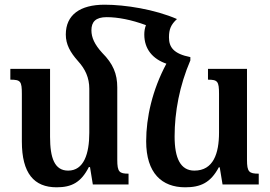

<svg xmlns="http://www.w3.org/2000/svg" viewBox="-20 -785 1151 817"><path d="M479 -105V-413C479 -471 461 -514 415 -560C382 -596 369 -626 369 -656C369 -692 387 -712 434 -712C481 -712 539 -701 601 -678C596 -665 594 -652 594 -638C594 -576 630 -534 688 -514C628 -402 602 -285 602 -184C602 -48 669 12 768 12C833 12 876 -7 911 -73H915L927 0H1081V-46C1040 -46 1031 -53 1031 -105V-492H865V-446C906 -446 912 -439 912 -385V-221C912 -132 888 -59 807 -59C748 -59 723 -112 723 -204C723 -309 744 -421 790 -528V-542C719 -556 699 -584 699 -626C699 -660 707 -680 733 -704C639 -745 513 -765 425 -765C321 -765 260 -722 260 -638C260 -596 279 -562 312 -525C343 -491 360 -454 360 -407V-220C360 -131 337 -59 270 -59C212 -59 193 -113 193 -203V-492H24V-446C68 -446 73 -439 73 -385V-183C73 -47 125 12 221 12C285 12 325 -9 358 -74H363L375 0H527V-46C488 -46 479 -53 479 -105Z"/></svg>

Font: Noto Serif Armenian SemiCondensed SemiBold
Style: Regular
Weight: 600
Width: 4
Designer: Monotype Design Team
Foundry: Monotype Imaging Inc.
Version: Version 2.008